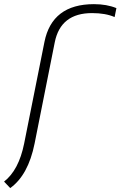

<svg xmlns="http://www.w3.org/2000/svg" viewBox="-102 -744 592 943"><path d="M116.2 -537.6Q153.3 -723.6 359.4 -723.6Q422.4 -723.6 469.7 -704.1L460.9 -660.2Q416.5 -679.7 350.1 -679.7Q195.8 -679.7 167 -536.6L67.9 -39.1Q36.6 116.2 -51.8 179.7L-82 147.9Q-9.8 91.8 16.6 -39.1Z"/></svg>

Font: Sansation Light
Style: Light Italic
Weight: 300
Designer: Bernd Montag
Version: Version 1.301